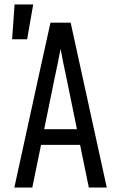

<svg xmlns="http://www.w3.org/2000/svg" viewBox="-20 -836 540 856"><path d="M44 0 151 -490 205 -735H295L456 0H376L337 -190H163L124 0ZM177 -260H323L276 -490Q269 -522 262.5 -554Q256 -586 250 -618Q244 -586 237.5 -554Q231 -522 224 -490ZM34 -661 45 -816H128L101 -661Z"/></svg>

Font: Iosevka Term
Style: Regular
Weight: 400
Monospace: yes
Designer: Belleve Invis
Foundry: Belleve Invis
Version: Version 30.0.1